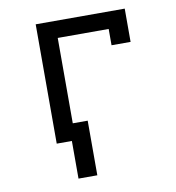

<svg xmlns="http://www.w3.org/2000/svg" viewBox="-78 -590 756 824"><g transform="rotate(-10 300.0 -178.0)"><path d="M280 164H198V0H132V-520H520V-375H437V-446H215V-74H280Z"/></g></svg>

Font: Iosevka Meiseki Sans
Style: Regular
Weight: 400
Monospace: yes
Designer: Belleve Invis
Foundry: Belleve Invis
Version: Version 11.2.6; ttfautohint (v1.8.4)